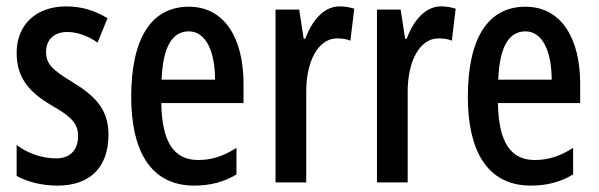

<svg xmlns="http://www.w3.org/2000/svg" viewBox="-20 -570 1871 600"><path d="M319 -149C319 -231 274 -272 207 -313C143 -352 124 -370 124 -408C124 -446 149 -470 190 -470C223 -470 256 -457 285 -437L316 -513C277 -537 235 -550 187 -550C93 -550 32 -493 32 -405C32 -323 75 -280 142 -240C205 -205 224 -182 224 -145C224 -100 198 -75 155 -75C109 -75 63 -93 32 -117V-20C66 -2 109 10 160 10C260 10 319 -46 319 -149Z M570 -549C452 -549 390 -449 390 -267C390 -106 446 10 587 10C636 10 680 -1 719 -25V-108C677 -81 640 -70 599 -70C522 -70 486 -128 484 -248H741V-309C741 -447 684 -549 570 -549ZM570 -472C625 -472 652 -406 652 -321H485C489 -425 519 -472 570 -472Z M1041 -550C993 -550 956 -508 934 -449H929L915 -540H841V0H937V-280C936 -379 975 -450 1033 -450C1049 -450 1063 -448 1075 -443L1087 -543C1070 -548 1056 -550 1041 -550Z M1358 -550C1310 -550 1273 -508 1251 -449H1246L1232 -540H1158V0H1254V-280C1253 -379 1292 -450 1350 -450C1366 -450 1380 -448 1392 -443L1404 -543C1387 -548 1373 -550 1358 -550Z M1622 -549C1504 -549 1442 -449 1442 -267C1442 -106 1498 10 1639 10C1688 10 1732 -1 1771 -25V-108C1729 -81 1692 -70 1651 -70C1574 -70 1538 -128 1536 -248H1793V-309C1793 -447 1736 -549 1622 -549ZM1622 -472C1677 -472 1704 -406 1704 -321H1537C1541 -425 1571 -472 1622 -472Z"/></svg>

Font: Noto Sans Khmer ExtraCondensed Medium
Style: Regular
Weight: 500
Width: 2
Designer: Danh Hong and the Monotype Design Team
Foundry: Monotype Imaging Inc.
Version: Version 2.004